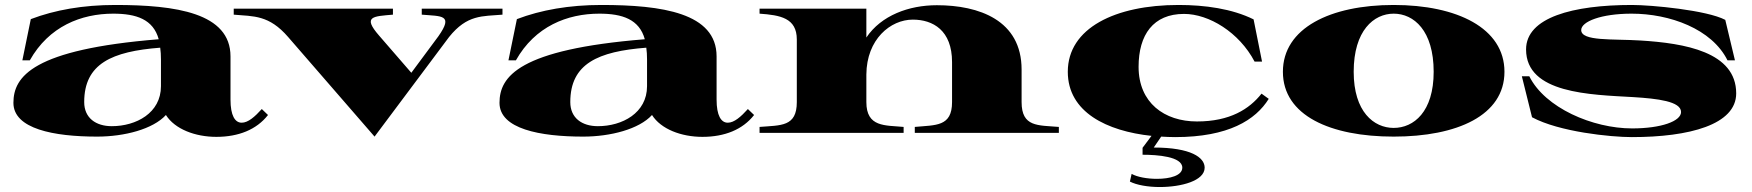

<svg xmlns="http://www.w3.org/2000/svg" viewBox="-20 -535 7055 773"><path d="M371 15C481 15 596 -15 648 -72C684 -15 766 16 851 16C940 16 1013 -13 1059 -72L1034 -96C1006 -65 979 -41 953 -41C926 -41 908 -70 908 -134V-308C908 -483 688 -515 444 -515C315 -515 201 -495 104 -458L70 -292H100C177 -429 307 -480 436 -480C529 -480 597 -457 619 -377C112 -336 34 -227 34 -121C34 -16 197 15 371 15ZM430 -27C366 -27 319 -60 319 -124C319 -279 431 -328 625 -343C627 -329 628 -313 628 -296V-188C628 -80 528 -27 430 -27Z M2003 -476V-500H1678V-476C1758 -469 1807 -477 1745 -389L1636 -242L1506 -392C1438 -470 1483 -469 1562 -476V-500H921V-476C1002 -469 1063 -475 1140 -386L1488 15L1788 -386C1861 -477 1922 -469 2003 -476Z M2328 15C2438 15 2553 -15 2605 -72C2641 -15 2723 16 2808 16C2897 16 2970 -13 3016 -72L2991 -96C2963 -65 2936 -41 2910 -41C2883 -41 2865 -70 2865 -134V-308C2865 -483 2645 -515 2401 -515C2272 -515 2158 -495 2061 -458L2027 -292H2057C2134 -429 2264 -480 2393 -480C2486 -480 2554 -457 2576 -377C2069 -336 1991 -227 1991 -121C1991 -16 2154 15 2328 15ZM2387 -27C2323 -27 2276 -60 2276 -124C2276 -279 2388 -328 2582 -343C2584 -329 2585 -313 2585 -296V-188C2585 -80 2485 -27 2387 -27Z M4093 -124V-255C4093 -454 3921 -514 3752 -514C3639 -514 3528 -473 3468 -384V-500H3038V-480C3121 -474 3188 -463 3188 -376V-124C3188 -24 3124 -31 3038 -24V0H3618V-24C3544 -31 3468 -22 3468 -124V-235C3469 -377 3565 -456 3655 -456C3736 -456 3813 -413 3813 -285V-124C3813 -24 3747 -32 3663 -24V0H4243V-24C4159 -31 4093 -23 4093 -124Z M4711 17C4926 17 5035 -52 5088 -137L5059 -158C5010 -96 4932 -46 4799 -46C4668 -46 4564 -121 4564 -266C4564 -395 4623 -479 4747 -479C4847 -479 4969 -405 5031 -287H5061L5027 -457C4940 -500 4831 -515 4725 -515C4470 -515 4279 -422 4279 -246C4279 -83 4437 -7 4616 12L4580 60V88C4639 88 4740 95 4740 140C4740 172 4690 185 4638 185C4599 185 4559 178 4536 165L4529 196C4556 210 4602 218 4649 218C4736 218 4830 193 4830 140C4830 99 4775 59 4625 59L4655 15C4674 16 4692 17 4711 17Z M5591 15C5846 15 6037 -70 6037 -246C6037 -422 5846 -515 5591 -515C5336 -515 5145 -422 5145 -246C5145 -70 5336 15 5591 15ZM5591 -20C5511 -20 5430 -85 5430 -246C5430 -412 5511 -480 5591 -480C5672 -480 5752 -412 5752 -246C5752 -85 5672 -20 5591 -20Z M6550 17C6781 17 6970 -33 6970 -159C6970 -326 6763 -361 6584 -372C6474 -379 6346 -368 6346 -414C6346 -448 6426 -480 6549 -480C6702 -480 6872 -419 6935 -292H6965L6926 -455C6852 -494 6629 -515 6550 -515C6313 -515 6124 -465 6124 -336C6124 -158 6383 -154 6556 -144C6653 -138 6748 -127 6748 -84C6748 -47 6668 -18 6551 -18C6392 -18 6200 -101 6137 -228H6107L6148 -63C6257 -4 6465 17 6550 17Z"/></svg>

Font: Sprat Extended Black
Style: Regular
Weight: 900
Width: 9
Designer: Ethan Nakache
Foundry: Collletttivo
Version: Version 2.000;Glyphs 3.2 (3217)